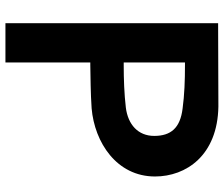

<svg xmlns="http://www.w3.org/2000/svg" viewBox="-80 -774 843 724"><g transform="rotate(90 342.0 -411.5)"><path d="M67 -10H215V-330H225C273 -331 330 -331 388 -335C516 -346 645 -429 645 -574C645 -691 566 -810 381 -813L67 -812ZM215 -456V-687H225C283 -687 338 -685 389 -678C462 -669 492 -634 492 -571C492 -510 449 -472 385 -464C334 -458 278 -456 225 -456Z"/></g></svg>

Font: Rabbid Highway Sign IV
Style: Obl
Weight: 400
Foundry: Cannot Into Space Fonts
Version: Version 0.277